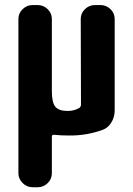

<svg xmlns="http://www.w3.org/2000/svg" viewBox="-20 -540 540 779"><path d="M387.7 -519.5Q411.1 -519.5 428.2 -502.9Q445.3 -486.3 445.3 -462.9V-91.8Q445.3 -64.5 431.2 -42Q417 -19.5 392.6 -11.7Q328.1 10.7 259.8 9.8Q225.6 9.8 198.2 6.8Q190.4 6.8 190.4 14.6V163.1Q190.4 186.5 173.3 203.1Q156.2 219.7 132.8 219.7H112.3Q88.9 219.7 71.8 202.6Q54.7 185.5 54.7 163.1V-462.9Q54.7 -486.3 71.8 -502.9Q88.9 -519.5 112.3 -519.5H132.8Q156.2 -519.5 173.3 -502.9Q190.4 -486.3 190.4 -462.9V-169.9Q190.4 -124 204.6 -106.9Q218.8 -89.8 254.9 -89.8Q280.3 -89.8 300.8 -101.6Q308.6 -106.4 308.6 -116.2L307.6 -462.9Q307.6 -486.3 324.7 -502.9Q341.8 -519.5 365.2 -519.5Z"/></svg>

Font: Rounded Mgen+ 1mn bold
Style: Bold
Weight: 700
Designer: [Source Han Sans]
Ryoko NISHIZUKA  (kana & ideographs); Paul D. Hunt (Latin, Greek & Cyrillic); Wenlong ZHANG  (bopomofo
Version: Version 1.059.20150602